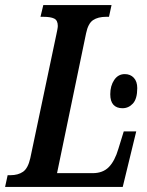

<svg xmlns="http://www.w3.org/2000/svg" viewBox="-38 -734 579 754"><path d="M-8 -46H3Q33 -46 52.5 -59.5Q72 -73 81 -113L183 -597Q185 -606 187 -616.5Q189 -627 189 -632Q189 -654 175 -661Q161 -668 132 -668H121L132 -714H400L390 -668H379Q347 -668 327.5 -655Q308 -642 300 -603L186 -54H326Q366 -54 389.5 -78Q413 -102 427 -150L448 -218H497L444 0H-18ZM395 -364Q395 -397 410.5 -420Q426 -443 452 -443Q474 -443 487.5 -428.5Q501 -414 501 -388Q501 -346 484 -327.5Q467 -309 443 -309Q420 -309 407.5 -322.5Q395 -336 395 -364Z"/></svg>

Font: Noto Serif CondSemiBold
Style: Italic
Weight: 600
Width: 3
Italic angle: -12°
Designer: Monotype Design Team
Foundry: Monotype Imaging Inc.
Version: Version 1.001